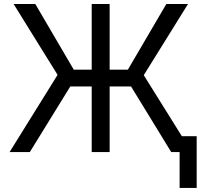

<svg xmlns="http://www.w3.org/2000/svg" viewBox="-20 -747 989 943"><path d="M518.5 -727.3V0H430.4V-727.3ZM27 0 262.8 -379.3 46.9 -727.3H153.4L342.3 -404.8H608L796.9 -727.3H903.4L686.1 -377.8L921.9 0H821L623.6 -322.4H325.3L126.4 0ZM946 -78.1V176.1H862.2V-78.1Z"/></svg>

Font: InterMG
Style: Regular
Weight: 400
Designer: Rasmus Andersson
Foundry: rsms
Version: Version 3.019;December 26, 2023;FontCreator 15.0.0.2955 64-b